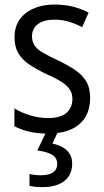

<svg xmlns="http://www.w3.org/2000/svg" viewBox="-20 -565 446 826"><path d="M367.7 -144Q367.7 -94.2 346.2 -59.8Q324.7 -25.4 284.2 -7.8Q243.7 9.8 186.5 9.8Q140.1 9.8 104.2 1Q68.4 -7.8 42 -22V-98.6Q69.3 -81.5 107.9 -69.3Q146.5 -57.1 186.5 -57.1Q239.7 -57.1 265.6 -79.1Q291.5 -101.1 291.5 -139.6Q291.5 -162.1 281 -179Q270.5 -195.8 246.8 -211.4Q223.1 -227.1 182.1 -245.1Q140.1 -265.1 108.6 -285.6Q77.1 -306.2 59.8 -334.5Q42.5 -362.8 42.5 -405.3Q42.5 -470.7 90.3 -508.1Q138.2 -545.4 216.3 -545.4Q257.3 -545.4 293.5 -536.4Q329.6 -527.3 361.3 -510.7L333.5 -448.2Q306.6 -462.4 276.4 -471.4Q246.1 -480.5 214.4 -480.5Q168.5 -480.5 143.1 -461.2Q117.7 -441.9 117.7 -408.7Q117.7 -385.3 128.7 -369.1Q139.6 -353 164.6 -338.4Q189.5 -323.7 230.5 -304.7Q272 -284.7 303 -263.9Q334 -243.2 350.8 -215.1Q367.7 -187 367.7 -144ZM290.5 138.7Q290.5 187 256.8 213.6Q223.1 240.2 160.2 240.2Q144 240.2 130.1 238.5Q116.2 236.8 106.9 234.4V183.6Q116.7 186 129.6 187.5Q142.6 189 155.8 189Q190.4 189 208.3 176.5Q226.1 164.1 226.1 139.6Q226.1 112.8 202.6 99.9Q179.2 86.9 140.6 82.5L179.7 0H230L205.6 52.7Q231 58.1 250.2 69.1Q269.5 80.1 280 97.4Q290.5 114.7 290.5 138.7Z"/></svg>

Font: Open Sans SemiCondensed
Style: Regular
Weight: 400
Width: 4
Designer: Monotype Design Team
Foundry: Monotype Imaging Inc.
Version: Version 3.000